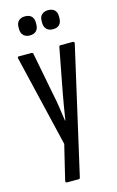

<svg xmlns="http://www.w3.org/2000/svg" viewBox="-130 -726 587 963"><g transform="rotate(-15 163.5 -244.5)"><path d="M92 185Q84 185 86 173L129 -5L17 -477Q14 -488 22 -488H88Q96 -488 97 -480L141 -253Q148 -221 153 -185.5Q158 -150 163 -117H165Q170 -150 176 -186Q182 -222 188 -254L231 -480Q232 -488 239 -488H304Q307 -488 309.5 -485Q312 -482 310 -476L161 178Q160 185 152 185ZM104 -575Q83 -575 71 -587Q59 -599 59 -620V-630Q59 -651 71 -662.5Q83 -674 104 -674Q126 -674 137.5 -662.5Q149 -651 149 -630V-620Q149 -599 137.5 -587Q126 -575 104 -575ZM224 -575Q203 -575 191 -587Q179 -599 179 -620V-630Q179 -651 191 -662.5Q203 -674 224 -674Q246 -674 257.5 -662.5Q269 -651 269 -630V-620Q269 -599 257.5 -587Q246 -575 224 -575Z"/></g></svg>

Font: Sofia Sans Extra Condensed Medium
Style: Regular
Weight: 500
Version: Version 4.100